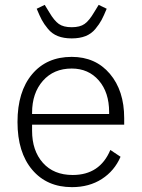

<svg xmlns="http://www.w3.org/2000/svg" viewBox="-20 -758 583 790"><path d="M131 -722 164 -738 183 -707Q203 -673 222 -659.5Q241 -646 275 -646Q309 -646 328 -659.5Q347 -673 367 -707L386 -738L419 -722Q407 -693 398 -676Q389 -659 372.5 -639Q356 -619 332 -609.5Q308 -600 275 -600Q242 -600 218 -609.5Q194 -619 177.5 -639Q161 -659 152 -676Q143 -693 131 -722ZM276 12Q173 12 112.5 -59.5Q52 -131 52 -256Q52 -381 112 -452.5Q172 -524 275 -524Q373 -524 432 -454.5Q491 -385 491 -272V-245H112V-220Q112 -138 156.5 -88Q201 -38 279 -38Q391 -38 434 -141L476 -113Q451 -55 399 -21.5Q347 12 276 12ZM275 -476Q201 -476 156.5 -425.5Q112 -375 112 -294V-289H429V-297Q429 -378 386.5 -427Q344 -476 275 -476Z"/></svg>

Font: IBM Plex Sans Light
Style: Regular
Weight: 300
Designer: Mike Abbink, Paul van der Laan, Pieter van Rosmalen
Foundry: Bold Monday
Version: Version 3.0